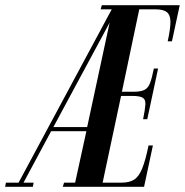

<svg xmlns="http://www.w3.org/2000/svg" viewBox="-76 -719 712 739"><path d="M-56.2 0 -53.2 -16H-4.5L354 -683H311.5L315.8 -699H615.8L585.8 -560H569.5Q580 -608 580 -634.5Q580 -661 566.5 -672Q553 -683 523.8 -683H460L393.2 -365.8H436Q465.2 -365.8 479.6 -372.8Q494 -379.8 501.4 -399Q508.8 -418.2 516.2 -455.2H532.5L490.8 -260.2H474.8Q482.5 -298 483.6 -316.9Q484.8 -335.8 473.4 -342.8Q462 -349.8 432.8 -349.8H390L319 -16H391.8Q421 -16 439.6 -27.2Q458.2 -38.5 471 -69.8Q483.8 -101 495.8 -159H512.5L478.5 0H165.8L170.5 -16H213.2L256.5 -214H120.8L14.5 -16H53.5L50.5 0ZM346 -632 129.5 -230H259.5Z"/></svg>

Font: Emberly Black
Style: Italic
Weight: 900
Italic angle: -12°
Designer: Rajesh Rajput
Foundry: Rajesh Rajput
Version: Version 1.000